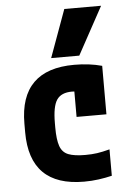

<svg xmlns="http://www.w3.org/2000/svg" viewBox="-56 -832 611 884"><g transform="rotate(-5 250.0 -390.0)"><path d="M297 10Q46 10 46 -240V-280Q46 -530 298 -530Q368 -530 426 -514V-290H288V-495L360 -390Q342 -398 320.5 -403Q299 -408 277 -408Q227 -408 206.5 -377.5Q186 -347 186 -270V-250Q186 -194 196.5 -164Q207 -134 234.5 -123Q262 -112 313 -112Q343 -112 367.5 -115.5Q392 -119 426 -128V-6Q397 1 364.5 5.5Q332 10 297 10ZM325 -570H195L275 -790H445Z"/></g></svg>

Font: M PLUS 1 Code
Style: Regular
Weight: 400
Designer: Coji Morishita
Foundry: UNDERFOREST DESIGN
Version: Version 1.005